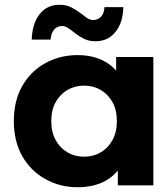

<svg xmlns="http://www.w3.org/2000/svg" viewBox="-20 -777 663 805"><path d="M306 8Q231 8 169.5 -26.5Q108 -61 73 -123Q38 -185 38 -269Q38 -354 73 -416Q108 -478 169.5 -512Q231 -546 306 -546Q374 -546 425 -516Q448 -502 467 -481V-538H623V0H474V-62Q454 -38 428 -22Q377 8 306 8ZM333 -120Q371 -120 402 -138Q433 -156 451.5 -189.5Q470 -223 470 -269Q470 -316 451.5 -349Q433 -382 402 -400Q371 -418 333 -418Q294 -418 263 -400Q232 -382 213.5 -349Q195 -316 195 -269Q195 -223 213.5 -189.5Q232 -156 263 -138Q294 -120 333 -120ZM380 -604Q354 -604 334 -613.5Q314 -623 298 -635.5Q282 -648 268 -658Q254 -668 240 -668Q220 -668 207 -653Q194 -638 192 -611H113Q115 -678 146 -717.5Q177 -757 230 -757Q256 -757 276 -747.5Q296 -738 312.5 -725.5Q329 -713 343 -703Q357 -693 370 -693Q391 -693 404 -707.5Q417 -722 418 -747H497Q496 -683 464.5 -643.5Q433 -604 380 -604Z"/></svg>

Font: Montserrat Z
Style: Bold
Weight: 700
Designer: Julieta Ulanovsky
Foundry: Julieta Ulanovsky
Version: Version 8.000